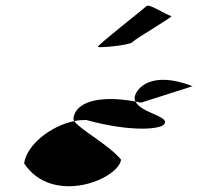

<svg xmlns="http://www.w3.org/2000/svg" viewBox="-20 -800 699 677"><path d="M65 -224C164 -74 396 -166 407 -237C362 -291 262 -343 242 -373C161 -357 75 -291 65 -224ZM239 -384C239 -381 239 -377 242 -373C255 -376 271 -377 284 -377C446 -332 558 -344 561 -366C572 -391 476 -403 458 -442C326 -466 247 -439 239 -384ZM325 -635C324 -630 439 -640 448 -652C457 -664 597 -744 584 -744C570 -744 505 -790 496 -778C486 -768 326 -643 325 -635ZM455 -458C454 -452 455 -447 458 -442C465 -441 470 -439 477 -438L659 -496C513 -553 460 -488 455 -458Z"/></svg>

Font: Ampere
Style: ExtIta
Weight: 400
Version: Version 1